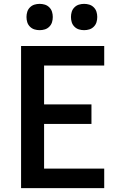

<svg xmlns="http://www.w3.org/2000/svg" viewBox="-20 -973 640 993"><path d="M89 0V-735H519V-634H208V-433H453V-332H208V-101H519V0ZM415 -817Q401 -817 388 -821Q375 -825 365 -835Q355 -845 351 -858Q347 -871 347 -885Q347 -899 351 -912Q355 -925 365 -935Q375 -945 388 -949Q401 -953 415 -953Q429 -953 442 -949Q455 -945 465 -935Q475 -925 479 -912Q483 -899 483 -885Q483 -871 479 -858Q475 -845 465 -835Q455 -825 442 -821Q429 -817 415 -817ZM185 -817Q171 -817 158 -821Q145 -825 135 -835Q125 -845 121 -858Q117 -871 117 -885Q117 -899 121 -912Q125 -925 135 -935Q145 -945 158 -949Q171 -953 185 -953Q199 -953 212 -949Q225 -945 235 -935Q245 -925 249 -912Q253 -899 253 -885Q253 -871 249 -858Q245 -845 235 -835Q225 -825 212 -821Q199 -817 185 -817Z"/></svg>

Font: R Plex Mono
Style: Bold
Weight: 700
Monospace: yes
Designer: Belleve Invis
Foundry: Belleve Invis
Version: Version 31.8.0